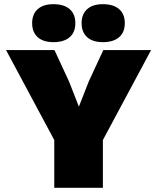

<svg xmlns="http://www.w3.org/2000/svg" viewBox="-20 -900 753 920"><path d="M473 -229V0H240V-229L9 -660H241L311 -509L358 -389L405 -509L475 -660H704ZM341 -789Q341 -745 313.5 -721.5Q286 -698 236 -698Q187 -698 160.5 -722Q134 -746 134 -789Q134 -832 160.5 -856Q187 -880 236 -880Q286 -880 313.5 -856.5Q341 -833 341 -789ZM578 -789Q578 -745 550.5 -721.5Q523 -698 473 -698Q424 -698 397.5 -722Q371 -746 371 -789Q371 -832 397.5 -856Q424 -880 473 -880Q523 -880 550.5 -856.5Q578 -833 578 -789Z"/></svg>

Font: Work Sans Black
Style: Regular
Weight: 900
Designer: Wei Huang
Foundry: Wei Huang
Version: Version 1.500